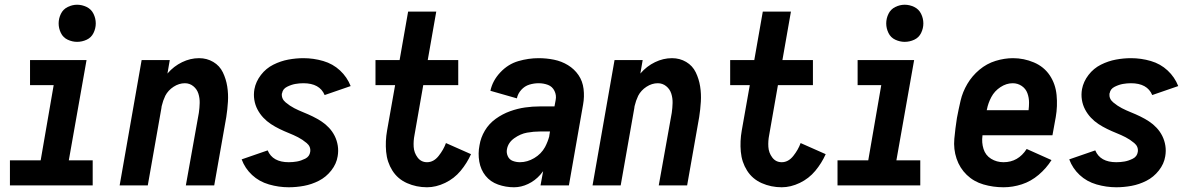

<svg xmlns="http://www.w3.org/2000/svg" viewBox="-20 -784 5040 812"><path d="M22 0V-106H152L207 -424H107V-530H346L271 -106H372V0ZM306 -607Q286 -607 266.5 -616Q247 -625 237.5 -644.5Q228 -664 228 -685Q228 -706 237.5 -725.5Q247 -745 266.5 -754.5Q286 -764 306 -764Q327 -764 346.5 -754.5Q366 -745 375.5 -725.5Q385 -706 385 -685Q385 -664 375.5 -644.5Q366 -625 346.5 -616Q327 -607 306 -607Z M486 0 579 -530H698L688 -472L689 -474Q715 -504 750 -521Q785 -538 822 -538Q855 -538 882 -522Q909 -506 922.5 -478Q936 -450 941 -418.5Q946 -387 944 -354Q942 -321 937 -289L886 0H766L821 -307Q824 -328 824.5 -348.5Q825 -369 819 -388Q813 -407 797.5 -419.5Q782 -432 762 -432Q737 -432 714 -417Q691 -402 679 -379Q669 -358 664 -336L663 -331V-329L605 0Z M1201 8Q1159 8 1117.5 -4Q1076 -16 1046 -44Q1016 -72 1002 -110L1112 -148Q1133 -98 1201 -98Q1219 -98 1236 -101Q1253 -104 1271 -113Q1289 -122 1292 -142Q1295 -164 1277 -179Q1259 -194 1240.5 -203.5Q1222 -213 1202 -221Q1182 -229 1162.5 -238.5Q1143 -248 1125.5 -259.5Q1108 -271 1093.5 -286.5Q1079 -302 1069 -321Q1059 -340 1055.5 -362Q1052 -384 1056 -407Q1062 -439 1083.5 -467Q1105 -495 1136 -510.5Q1167 -526 1199.5 -532Q1232 -538 1263 -538Q1306 -538 1347 -526Q1388 -514 1418 -486Q1448 -458 1463 -420L1353 -382Q1332 -432 1263 -432Q1246 -432 1229 -429Q1212 -426 1194 -417Q1176 -408 1173 -390L1172 -388Q1170 -366 1188 -351Q1206 -336 1224.5 -326.5Q1243 -317 1263 -309Q1283 -301 1302.5 -291.5Q1322 -282 1339.5 -270.5Q1357 -259 1371.5 -243.5Q1386 -228 1395.5 -209Q1405 -190 1408.5 -168Q1412 -146 1408 -123Q1403 -91 1381 -63Q1359 -35 1328.5 -19.5Q1298 -4 1265.5 2Q1233 8 1201 8Z M1786 8Q1741 8 1701.5 -9.5Q1662 -27 1639.5 -62.5Q1617 -98 1613 -142.5Q1609 -187 1617 -232L1651 -424H1568V-530H1670L1706 -735H1825L1789 -530H1918V-424H1770L1733 -213Q1728 -188 1729.5 -163Q1731 -138 1746 -118Q1761 -98 1786 -98Q1814 -98 1835 -124.5Q1856 -151 1866 -179L1972 -132Q1955 -94 1928 -61.5Q1901 -29 1862.5 -10.5Q1824 8 1786 8Z M2154 8Q2119 8 2086.5 -3.5Q2054 -15 2033.5 -40.5Q2013 -66 2007 -100.5Q2001 -135 2008 -170Q2013 -202 2030.5 -231.5Q2048 -261 2076.5 -281.5Q2105 -302 2137 -313.5Q2169 -325 2200.5 -329.5Q2232 -334 2265 -334H2325L2330 -361Q2334 -381 2325 -399.5Q2316 -418 2297.5 -425Q2279 -432 2258 -432Q2238 -432 2218.5 -426Q2199 -420 2184.5 -404Q2170 -388 2166 -368L2054 -400Q2063 -443 2096 -478Q2129 -513 2172 -525.5Q2215 -538 2258 -538Q2291 -538 2323 -531.5Q2355 -525 2382 -508.5Q2409 -492 2426.5 -466.5Q2444 -441 2448 -408Q2452 -375 2446 -342L2386 0H2266L2277 -60Q2271 -52 2265 -45Q2243 -20 2213.5 -6Q2184 8 2154 8ZM2179 -98Q2210 -98 2239.5 -115.5Q2269 -133 2285 -162Q2297 -185 2303 -208V-210L2306 -228H2265Q2237 -228 2209 -223Q2181 -218 2155 -199.5Q2129 -181 2124 -153Q2121 -138 2127.5 -123.5Q2134 -109 2148.5 -103.5Q2163 -98 2179 -98Z M2486 0 2579 -530H2698L2688 -472L2689 -474Q2715 -504 2750 -521Q2785 -538 2822 -538Q2855 -538 2882 -522Q2909 -506 2922.5 -478Q2936 -450 2941 -418.5Q2946 -387 2944 -354Q2942 -321 2937 -289L2886 0H2766L2821 -307Q2824 -328 2824.5 -348.5Q2825 -369 2819 -388Q2813 -407 2797.5 -419.5Q2782 -432 2762 -432Q2737 -432 2714 -417Q2691 -402 2679 -379Q2669 -358 2664 -336L2663 -331V-329L2605 0Z M3286 8Q3241 8 3201.5 -9.5Q3162 -27 3139.5 -62.5Q3117 -98 3113 -142.5Q3109 -187 3117 -232L3151 -424H3068V-530H3170L3206 -735H3325L3289 -530H3418V-424H3270L3233 -213Q3228 -188 3229.5 -163Q3231 -138 3246 -118Q3261 -98 3286 -98Q3314 -98 3335 -124.5Q3356 -151 3366 -179L3472 -132Q3455 -94 3428 -61.5Q3401 -29 3362.5 -10.5Q3324 8 3286 8Z M3522 0V-106H3652L3707 -424H3607V-530H3846L3771 -106H3872V0ZM3806 -607Q3786 -607 3766.5 -616Q3747 -625 3737.5 -644.5Q3728 -664 3728 -685Q3728 -706 3737.5 -725.5Q3747 -745 3766.5 -754.5Q3786 -764 3806 -764Q3827 -764 3846.5 -754.5Q3866 -745 3875.5 -725.5Q3885 -706 3885 -685Q3885 -664 3875.5 -644.5Q3866 -625 3846.5 -616Q3827 -607 3806 -607Z M4224 8Q4180 8 4139 -4Q4098 -16 4068.5 -44.5Q4039 -73 4025.5 -113Q4012 -153 4016 -197Q4020 -241 4027 -285Q4034 -322 4042.5 -358.5Q4051 -395 4071 -429Q4091 -463 4122 -489Q4153 -515 4190.5 -526.5Q4228 -538 4264 -538Q4310 -538 4352.5 -520Q4395 -502 4419.5 -465.5Q4444 -429 4448.5 -382Q4453 -335 4445 -289L4431 -212H4135V-210Q4131 -181 4139.5 -154Q4148 -127 4171.5 -112.5Q4195 -98 4224 -98Q4286 -98 4322 -154L4427 -107Q4405 -72 4372.5 -44.5Q4340 -17 4301.5 -4.5Q4263 8 4224 8ZM4153 -318H4330Q4332 -334 4332 -350Q4332 -371 4325 -390Q4318 -409 4301 -420.5Q4284 -432 4263 -432Q4236 -432 4211 -415.5Q4186 -399 4172.5 -373.5Q4159 -348 4154 -322Z M4701 8Q4659 8 4617.5 -4Q4576 -16 4546 -44Q4516 -72 4502 -110L4612 -148Q4633 -98 4701 -98Q4719 -98 4736 -101Q4753 -104 4771 -113Q4789 -122 4792 -142Q4795 -164 4777 -179Q4759 -194 4740.5 -203.5Q4722 -213 4702 -221Q4682 -229 4662.5 -238.5Q4643 -248 4625.5 -259.5Q4608 -271 4593.5 -286.5Q4579 -302 4569 -321Q4559 -340 4555.5 -362Q4552 -384 4556 -407Q4562 -439 4583.5 -467Q4605 -495 4636 -510.5Q4667 -526 4699.5 -532Q4732 -538 4763 -538Q4806 -538 4847 -526Q4888 -514 4918 -486Q4948 -458 4963 -420L4853 -382Q4832 -432 4763 -432Q4746 -432 4729 -429Q4712 -426 4694 -417Q4676 -408 4673 -390L4672 -388Q4670 -366 4688 -351Q4706 -336 4724.5 -326.5Q4743 -317 4763 -309Q4783 -301 4802.5 -291.5Q4822 -282 4839.5 -270.5Q4857 -259 4871.5 -243.5Q4886 -228 4895.5 -209Q4905 -190 4908.5 -168Q4912 -146 4908 -123Q4903 -91 4881 -63Q4859 -35 4828.5 -19.5Q4798 -4 4765.5 2Q4733 8 4701 8Z"/></svg>

Font: Iosevka SS08
Style: Bold Italic
Weight: 700
Italic angle: -10°
Monospace: yes
Designer: Belleve Invis
Foundry: Belleve Invis
Version: 2.1.0; ttfautohint (v1.8.2)